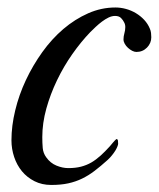

<svg xmlns="http://www.w3.org/2000/svg" viewBox="-20 -497 432 523"><path d="M294.4 -476.6Q308.6 -476.6 323 -472.7Q337.4 -468.8 350.1 -461.2Q362.8 -453.6 372.8 -442.9Q382.8 -432.1 388.2 -418.9Q390.6 -413.6 391.4 -407.2Q392.1 -400.9 392.1 -395.5Q392.1 -379.4 380.4 -367.4Q368.7 -355.5 351.6 -355.5Q346.2 -355.5 340.1 -358.6Q334 -361.8 328.6 -366.7Q323.2 -371.6 319.8 -377.7Q316.4 -383.8 316.4 -389.6Q316.4 -397.9 318.8 -406.2Q321.3 -414.6 321.3 -423.3Q321.3 -430.7 317.9 -436.5Q315.4 -441.9 309.8 -447.8Q304.2 -453.6 293.5 -453.6Q284.7 -453.6 275.6 -449.2Q266.6 -444.8 257.8 -438.2Q249 -431.6 240.7 -423.8Q232.4 -416 226.1 -409.7Q200.7 -383.3 177 -349.6Q153.3 -315.9 135.3 -278.3Q117.2 -240.7 106.2 -201.2Q95.2 -161.6 95.2 -123.5Q95.2 -107.9 96.4 -93.8Q97.7 -79.6 106 -68.4Q117.2 -52.7 133.8 -45.9Q150.4 -39.1 166 -39.1Q185.5 -39.1 200.7 -43Q215.8 -46.9 228.8 -54.4Q241.7 -62 253.9 -73Q266.1 -84 279.3 -98.6Q283.7 -104 288.1 -109.1Q292.5 -114.3 296.9 -118.2Q300.8 -118.2 301.3 -113.5Q301.8 -108.9 301.8 -105.5Q301.8 -103 300 -98.4Q298.3 -93.8 294.7 -87.6Q291 -81.5 285.6 -74.7Q280.3 -67.9 273.4 -61.5Q254.4 -44.4 237.8 -31.7Q221.2 -19 203.6 -10.5Q186 -2 166 2.4Q146 6.8 119.6 6.8Q94.2 6.8 74 -3.4Q53.7 -13.7 39.8 -30.5Q25.9 -47.4 18.6 -69.3Q11.2 -91.3 11.2 -114.7Q11.2 -154.3 21.5 -196.5Q31.7 -238.8 50.5 -278.8Q69.3 -318.8 95.2 -355Q121.1 -391.1 152.6 -418Q184.1 -444.8 220 -460.7Q255.9 -476.6 294.4 -476.6Z"/></svg>

Font: IM FELL French Canon
Style: Italic
Weight: 400
Italic angle: -17°
Designer: Igino Marini
Foundry: Igino Marini
Version: 3.00